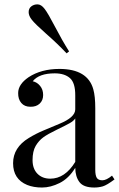

<svg xmlns="http://www.w3.org/2000/svg" viewBox="-20 -840 538 867"><path d="M127 -117.2Q127 -78.1 148.9 -55.7Q170.9 -33.2 207 -33.2Q273.4 -33.2 319.8 -108.9V-305.2Q312.5 -293.9 295.4 -284.2Q278.3 -274.4 236.8 -254.4Q195.3 -234.4 175.3 -219.7Q155.3 -205.1 141.1 -181.2Q127 -156.7 127 -117.2ZM442.4 -25.9Q460.4 -25.9 485.8 -46.9L497.1 -29.8Q462.4 -3.9 444.3 1.5Q425.8 6.8 405.8 6.8Q357.4 6.8 338.9 -17.6Q320.3 -42 319.8 -82Q290.5 -34.2 249.5 -13.7Q208.5 6.8 169.9 6.8Q131.3 6.8 102.5 -4.9Q39.1 -31.2 39.1 -103Q39.1 -173.8 109.9 -216.8Q143.6 -237.3 176.8 -251Q210 -264.6 248 -280.8Q319.8 -310.1 319.8 -346.2V-408.2Q320.3 -465.8 295.9 -487.3Q271.5 -508.8 227.1 -508.8Q156.2 -508.8 127.9 -473.1Q147.5 -468.8 161.1 -452.1Q174.8 -435.5 174.8 -411.1Q174.8 -386.7 159.2 -372.1Q143.6 -357.4 117.2 -357.9Q90.8 -357.9 76.2 -375Q61.5 -392.1 62 -419.9Q62 -459 108.9 -491.2Q166 -528.8 249 -528.8Q376 -528.3 401.4 -436.5Q410.2 -405.3 410.2 -351.1V-73.2Q410.2 -48.3 417 -37.1Q423.8 -25.9 442.4 -25.9ZM292 -607.9 280.8 -599.1Q239.3 -643.1 188.5 -687.5Q137.7 -732.4 123.5 -751Q109.4 -768.6 109.4 -785.2Q109.4 -801.8 121.1 -811Q132.8 -820.3 149.4 -820.3Q166 -820.3 181.6 -799.8Q197.3 -779.3 229 -718.3Q260.7 -657.2 292 -607.9Z"/></svg>

Font: PlayfairDisplay-Regular
Style: Regular
Weight: 400
Designer: Claus Eggers Sørensen
Foundry: Claus Eggers Sørensen
Version: Version 1.002;PS 001.002;hotconv 1.0.70;makeotf.lib2.5.58329